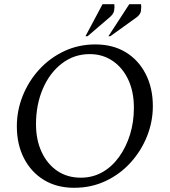

<svg xmlns="http://www.w3.org/2000/svg" viewBox="-20 -882 806 912"><path d="M332 10Q250 10 189 -27Q128 -64 94 -130Q60 -196 60 -282Q60 -357 88 -427Q116 -497 166.5 -552Q217 -607 285 -639Q353 -671 433 -671Q516 -671 577 -634Q638 -597 672 -530.5Q706 -464 706 -378Q706 -304 678.5 -235Q651 -166 601 -110.5Q551 -55 482.5 -22.5Q414 10 332 10ZM364 -38Q420 -38 466 -64Q512 -90 545.5 -136.5Q579 -183 597.5 -242.5Q616 -302 616 -370Q616 -446 589.5 -503Q563 -560 515.5 -592.5Q468 -625 406 -625Q332 -625 274 -580.5Q216 -536 183.5 -460.5Q151 -385 151 -292Q151 -217 178 -159.5Q205 -102 252.5 -70Q300 -38 364 -38ZM386 -710 467 -862H523Q525 -847 522 -831Q519 -815 500 -799L396 -710ZM495 -710 594 -862H650Q652 -847 649.5 -830Q647 -813 628 -799L504 -710Z"/></svg>

Font: Spectral
Style: Italic
Weight: 400
Italic angle: -10°
Designer: Jean-Baptiste Levee
Foundry: Production Type
Version: Version 2.001